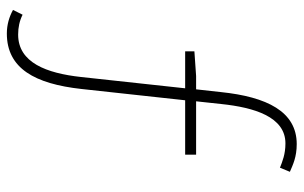

<svg xmlns="http://www.w3.org/2000/svg" viewBox="-183 -596 887 561"><g transform="rotate(90 260.5 -315.5)"><path d="M482 -719C461 -728 439 -739 401 -739C306 -739 263 -652 249 -517L241 -445H202L130 -440V-413H238L205 -109C194 -8 163 75 81 75C60 75 41 71 23 62L9 90C29 101 52 108 78 108C180 108 225 26 240 -110L273 -413H432V-445H276L284 -519C294 -614 321 -706 399 -706C431 -706 452 -697 470 -690Z"/></g></svg>

Font: Noto Sans Japanese Thin
Style: Regular
Weight: 100
Designer: Ryoko NISHIZUKA (kana & ideographs); Paul D. Hunt (Latin, Greek & Cyrillic); Wenlong ZHANG (bopomofo); Sandoll Communica
Foundry: Adobe Systems Incorporated
Version: Version 1.000;PS 1;hotconv 1.0.78;makeotf.lib2.5.61930